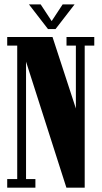

<svg xmlns="http://www.w3.org/2000/svg" viewBox="-20 -872 472 892"><path d="M13.5 0V-40H60V-660H13.5V-700H224L332.5 -368V-660H289V-700H418V-660H373.5V0H288.5L101 -585.5V-40H144.5V0ZM203 -737 114.5 -851.5H169L220 -774L271 -851.5H326.5L238 -737Z"/></svg>

Font: Imbue 10pt Black
Style: Regular
Weight: 900
Designer: Tyler Finck
Foundry: Etcetera Type Company
Version: Version 1.102; ttfautohint (v1.8.3)